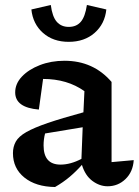

<svg xmlns="http://www.w3.org/2000/svg" viewBox="-20 -740 557 771"><path d="M201 11Q124 10 78 -27Q32 -64 32 -125Q32 -151 43.5 -171.5Q55 -192 85.5 -209.5Q116 -227 171.5 -246Q227 -265 315 -289L319 -374Q250 -423 153 -423L136 -300Q41 -308 41 -369Q41 -404 68 -432.5Q95 -461 140 -478.5Q185 -496 239 -496Q355 -496 428 -411V-89L517 -97Q514 -50 484 -21Q454 8 412 8Q380 8 351 -13.5Q322 -35 309 -78Q286 -52 260 -30Q234 -8 201 11ZM155 -156Q155 -79 223 -79Q263 -79 307 -102L312 -229L161 -204Q155 -181 155 -156ZM256 -572Q193 -572 152.5 -608Q112 -644 106 -702L184 -720Q190 -673 208 -652.5Q226 -632 256 -632Q287 -632 304.5 -652.5Q322 -673 329 -720L407 -702Q401 -644 360 -608Q319 -572 256 -572Z"/></svg>

Font: Piazzolla SemiBold
Style: Regular
Weight: 600
Designer: Juan Pablo del Peral
Foundry: Huerta Tipografica
Version: Version 1.330